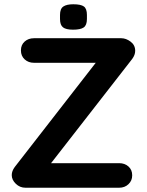

<svg xmlns="http://www.w3.org/2000/svg" viewBox="-20 -879 688 899"><path d="M548 -700Q570 -700 591.5 -684Q613 -668 613 -641Q613 -622 599 -603L216 -111L204 -115H538Q564 -115 581.5 -99.5Q599 -84 599 -58Q599 -33 581.5 -16.5Q564 0 538 0H99Q73 0 54 -18.5Q35 -37 35 -59Q35 -78 49 -97L433 -591L442 -585H139Q113 -585 95.5 -601Q78 -617 78 -643Q78 -669 95.5 -684.5Q113 -700 139 -700ZM322 -740Q289 -740 275 -751Q261 -762 261 -790V-809Q261 -838 276.5 -848.5Q292 -859 323 -859Q359 -859 373 -848.5Q387 -838 387 -809V-790Q387 -761 372 -750.5Q357 -740 322 -740Z"/></svg>

Font: zvoove
Style: Bold
Weight: 700
Designer: Vernon Adams (Nunito) & Andrew Paglinawan (Quicksand)
Foundry: zvoove
Version: Version 3.006